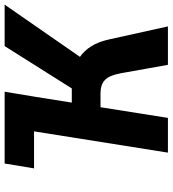

<svg xmlns="http://www.w3.org/2000/svg" viewBox="22 -767 745 829"><g transform="rotate(-90 394.5 -352.5)"><path d="M82 -578 103 -705H413L392 -578ZM150 0 262 -705H412L366 -415H446L414 -394L610 -705H789L554 -366L496 -409Q532 -401 561 -381.5Q590 -362 609.5 -330.5Q629 -299 639 -253L695 0H529L493 -202Q484 -252 464 -271.5Q444 -291 406 -291H346L300 0Z"/></g></svg>

Font: Nunito Sans 7pt Condensed ExtraBold
Style: Italic
Weight: 800
Width: 3
Italic angle: -9°
Designer: Vernon Adams
Foundry: Vernon Adams
Version: Version 3.101;gftools[0.9.27]